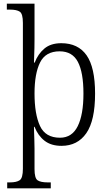

<svg xmlns="http://www.w3.org/2000/svg" viewBox="-20 -780 589 1040"><path d="M19 240V208H33Q70 208 87 196Q104 184 104 134V-656Q104 -705 87.5 -716.5Q71 -728 33 -728H17V-760H167V-568Q167 -546 166.5 -520.5Q166 -495 165 -473Q164 -451 164 -441H168Q186 -488 220.5 -517Q255 -546 312 -546Q403 -546 449 -480.5Q495 -415 495 -273Q495 -127 447.5 -58.5Q400 10 313 10Q257 10 221.5 -17.5Q186 -45 167 -93H164Q164 -87 164.5 -68Q165 -49 166 -24Q167 1 167 25V136Q167 185 183.5 196.5Q200 208 239 208H255V240ZM305 -34Q370 -34 401 -96.5Q432 -159 432 -273Q432 -387 402 -444.5Q372 -502 303 -502Q227 -502 197 -441.5Q167 -381 167 -274Q167 -162 196.5 -98Q226 -34 305 -34Z"/></svg>

Font: Noto Serif Hebrew SemiCondensed Light
Style: Regular
Weight: 300
Width: 4
Designer: Monotype Design Team
Foundry: Monotype Imaging Inc.
Version: Version 2.004; ttfautohint (v1.8.4.7-5d5b)